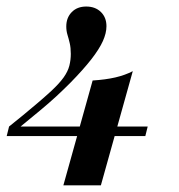

<svg xmlns="http://www.w3.org/2000/svg" viewBox="-59 -448 542 582"><path d="M-38.7 -35.5 -31.5 -64.5Q-11.3 -80.6 10.9 -98.8Q33.1 -116.9 55.2 -135.9Q77.4 -154.8 96.8 -172.6Q121 -195.2 133.9 -213.3Q146.8 -231.5 151.2 -248.8Q155.6 -266.1 155.6 -284.7Q155.6 -303.2 152.4 -316.9Q149.2 -330.6 145.6 -342.3Q141.9 -354 141.9 -367.7Q141.9 -394.4 158.5 -411.3Q175 -428.2 202.4 -428.2Q229.8 -428.2 246.8 -411.7Q263.7 -395.2 263.7 -368.5Q263.7 -347.6 252.8 -323.4Q241.9 -299.2 217.7 -268.1Q193.5 -237.1 154 -196.8Q133.9 -176.6 111.7 -156Q89.5 -135.5 61.7 -112.5Q33.9 -89.5 -2.4 -59.7L-25 -64.5H388.7L381.5 -35.5ZM133.1 113.7 221.8 -204Q261.3 -206.5 290.7 -213.3Q320.2 -220.2 343.5 -232.3L246.8 113.7Z"/></svg>

Font: Playfair 5pt SemiExpanded Light
Style: Bold Italic
Weight: 700
Italic angle: -15.6°
Version: Version 2.001;gftools[0.9.30]